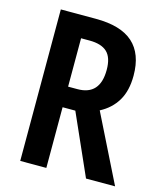

<svg xmlns="http://www.w3.org/2000/svg" viewBox="-108 -794 737 874"><g transform="rotate(15 260.5 -357.0)"><path d="M235 -714Q353 -714 410.5 -662.5Q468 -611 468 -508Q468 -437 440 -390Q412 -343 360 -316L517 0H380L253 -286H193V0H70V-714ZM233 -611H193V-383H237Q343 -383 343 -502Q343 -560 316 -585.5Q289 -611 233 -611Z"/></g></svg>

Font: Avrile Sans Condensed SemiBold
Style: Regular
Weight: 600
Width: 3
Designer: Monotype Design Team
Foundry: Monotype Imaging Inc.
Version: Version 2.001;September 10, 2019;FontCreator 11.5.0.2425 64-